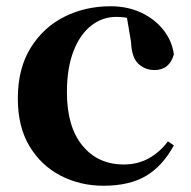

<svg xmlns="http://www.w3.org/2000/svg" viewBox="-20 -577 612 614"><path d="M311 17Q236 17 173.5 -15.5Q111 -48 74 -110Q37 -172 37 -262Q37 -358 78 -424Q119 -490 186 -523.5Q253 -557 334 -557Q387 -557 430.5 -537Q474 -517 502 -482Q530 -447 536 -403Q522 -353 474 -353Q444 -353 422.5 -373Q401 -393 399 -443L383 -538L455 -493Q427 -509 403 -516Q379 -523 352 -523Q307 -523 271 -494.5Q235 -466 214.5 -412Q194 -358 194 -282Q194 -172 243.5 -111.5Q293 -51 376 -51Q420 -51 455.5 -70.5Q491 -90 517 -125L536 -112Q500 -46 447 -14.5Q394 17 311 17Z"/></svg>

Font: Noto Serif KR ExtraLight ExtraBold
Style: Regular
Weight: 800
Version: Version 2.003-H1;hotconv 1.1.1;makeotfexe 2.6.0